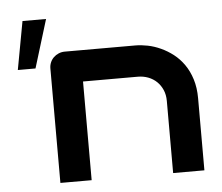

<svg xmlns="http://www.w3.org/2000/svg" viewBox="-49 -721 900 777"><g transform="rotate(-5 401.0 -333.0)"><path d="M105.5 -470.2H33.7L69.8 -666H165.5ZM750.5 0H623.5V-293Q623.5 -317.9 615 -337.6Q606.4 -357.4 591.8 -371.6Q577.1 -385.7 557.4 -393.3Q537.6 -400.9 514.6 -400.9H292.5V0H165.5V-464.8Q165.5 -478 170.4 -489.5Q175.3 -501 184.1 -509.5Q192.9 -518.1 204.6 -522.9Q216.3 -527.8 229.5 -527.8H515.6Q539.6 -527.8 566.2 -522.5Q592.8 -517.1 618.9 -505.1Q645 -493.2 668.7 -474.9Q692.4 -456.5 710.7 -430.4Q729 -404.3 739.7 -370.1Q750.5 -335.9 750.5 -293Z"/></g></svg>

Font: Audiowide
Style: Regular
Weight: 400
Designer: Astigmatic (AOETI)
Foundry: Astigmatic (AOETI)
Version: Version 1.002